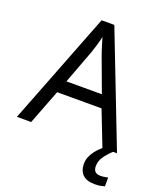

<svg xmlns="http://www.w3.org/2000/svg" viewBox="-167 -824 972 1150"><g transform="rotate(20 319.5 -248.5)"><path d="M545 0 459 -221H176L91 0H0L279 -717H360L638 0ZM352 -517Q349 -525 342 -546Q335 -567 328.5 -589.5Q322 -612 318 -624Q311 -593 302 -563.5Q293 -534 287 -517L206 -301H432ZM545 116Q545 161 590 161Q607 161 618.5 158.5Q630 156 638 155V211Q624 215 610 217.5Q596 220 576 220Q523 220 498 195Q473 170 473 126Q473 97 487.5 70Q502 43 523.5 21Q545 -1 565 -15L613 0Q579 32 562 58.5Q545 85 545 116Z"/></g></svg>

Font: Noto Znamenny Musical Notation
Style: Regular
Weight: 400
Version: Version 1.003; ttfautohint (v1.8.4.7-5d5b)